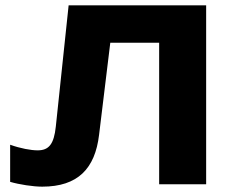

<svg xmlns="http://www.w3.org/2000/svg" viewBox="-20 -690 847 719"><path d="M237 -670 189 -216C182 -150 163 -127 121 -127C96 -127 57 -134 18 -148V-9C52 1 104 9 138 9C272 9 336 -59 351 -185L393 -530H576V0H752V-670Z"/></svg>

Font: LT Wave Black
Style: Regular
Weight: 900
Designer: Daniel Lyons
Version: Version 2.5 (Glyphs App)